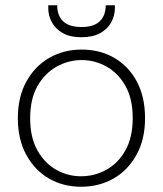

<svg xmlns="http://www.w3.org/2000/svg" viewBox="-20 -700 621 732"><path d="M289 12Q221 12 166.5 -19.5Q112 -51 80 -110Q48 -169 48 -249Q48 -330 80.5 -389Q113 -448 168 -479.5Q223 -511 291 -511Q361 -511 415.5 -479.5Q470 -448 501.5 -389.5Q533 -331 533 -249Q533 -169 500.5 -110Q468 -51 413 -19.5Q358 12 289 12ZM289 -28Q340 -28 385 -52.5Q430 -77 458 -126.5Q486 -176 486 -250Q486 -323 458.5 -372Q431 -421 386.5 -446Q342 -471 291 -471Q241 -471 196 -446Q151 -421 123 -372Q95 -323 95 -249Q95 -176 122.5 -127Q150 -78 194 -53Q238 -28 289 -28ZM290 -558Q247 -558 219 -574Q191 -590 177.5 -615.5Q164 -641 164 -669V-680H198Q198 -641 220.5 -619Q243 -597 291 -597Q338 -597 360.5 -619Q383 -641 383 -680H418V-669Q418 -641 404.5 -615.5Q391 -590 362.5 -574Q334 -558 290 -558Z"/></svg>

Font: DM Sans 20pt ExtraLight
Style: Regular
Weight: 250
Version: Version 4.004;gftools[0.9.30]